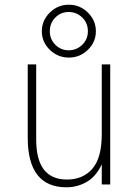

<svg xmlns="http://www.w3.org/2000/svg" viewBox="-20 -785 592 817"><path d="M413 -86Q389 -34 349 -11Q309 12 263 12Q98 12 98 -199V-511H134V-191Q134 -21 265 -21Q333 -21 373 -67Q413 -113 413 -214V-511H449V0H413ZM158 -652Q158 -698 192 -731.5Q226 -765 273 -765Q320 -765 354 -731.5Q388 -698 388 -652Q388 -606 354 -573Q320 -540 273 -540Q226 -540 192 -573Q158 -606 158 -652ZM354 -652Q354 -687 330 -710.5Q306 -734 272 -734Q239 -734 215.5 -710.5Q192 -687 192 -652Q192 -618 215.5 -594.5Q239 -571 272 -571Q306 -571 330 -594.5Q354 -618 354 -652Z"/></svg>

Font: Overpass Thin
Style: Regular
Weight: 100
Designer: Delve Withrington, Thomas Jockin
Foundry: Delve Fonts
Version: Version 3.000;DELV;Overpass